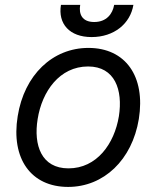

<svg xmlns="http://www.w3.org/2000/svg" viewBox="-20 -747 637 779"><path d="M256.4 11.4C400.9 11.4 516 -98 543.3 -264.2C571 -437.5 489 -552.6 338.8 -552.6C193.5 -552.6 78.5 -443.2 51.8 -275.6C23.8 -103.7 105.5 11.4 256.4 11.4ZM132.8 -264.2C150.6 -376.4 221.9 -477.3 337.4 -477.3C446.4 -477.3 479 -382.1 462.4 -275.6C443.9 -163 372.5 -63.9 257.8 -63.9C148.1 -63.9 115.4 -157.7 132.8 -264.2ZM227.3 -727.3C214.5 -650.6 262.1 -596.6 351.6 -596.6C442.5 -596.6 508.5 -650.6 521.3 -727.3H443.2C436.8 -690.3 411.9 -657.7 362.2 -657.7C312.5 -657.7 299 -690.3 305.4 -727.3Z"/></svg>

Font: Margiela Sans
Style: Italic
Weight: 400
Italic angle: -9.39999°
Designer: Stefan Endress, Andreas Faust
Version: Version 1.100;FEAKit 1.0